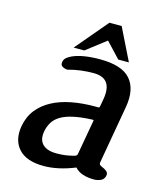

<svg xmlns="http://www.w3.org/2000/svg" viewBox="-102 -741 705 819"><g transform="rotate(15 250.5 -331.5)"><path d="M357 -521 294 -588 207 -521H160L280 -663H334L404 -521ZM389 0Q330 0 304 -30Q230 0 167 0Q90 0 55.5 -38.5Q21 -77 32 -140Q40 -184 64.5 -214.5Q89 -245 126 -264.5Q163 -284 210 -293Q257 -302 310 -302H326Q330 -302 331.5 -303Q333 -304 334 -309L340 -343Q356 -438 271 -438Q242 -438 214.5 -434.5Q187 -431 158 -423Q145 -424 135.5 -430Q126 -436 129 -450Q131 -462 140.5 -469.5Q150 -477 161 -482Q205 -502 283 -502Q379 -502 417 -458.5Q455 -415 441 -334L396 -77Q395 -71 398 -67.5Q401 -64 410 -60Q415 -58 419 -56Q423 -54 427 -51Q432 -48 435 -42Q438 -36 436 -28Q432 -12 418 -6Q404 0 389 0ZM322 -239Q323 -244 322 -244.5Q321 -245 317 -245Q268 -243 234 -235.5Q200 -228 178.5 -215Q157 -202 146 -183.5Q135 -165 131 -143Q128 -129 130 -115Q132 -101 140.5 -90Q149 -79 165 -72.5Q181 -66 207 -66Q227 -66 245 -68.5Q263 -71 282 -76Q294 -79 295 -87Z"/></g></svg>

Font: Jura
Style: Bold Italic
Weight: 700
Designer: Ed Merritt
Foundry: Ten by Twenty
Version: Version 1.007